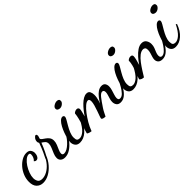

<svg xmlns="http://www.w3.org/2000/svg" viewBox="139 -1367 2273 2273"><g transform="rotate(-45 1275.5 -230.5)"><path d="M109 56Q60 56 27.5 24Q-5 -8 -5 -73Q-5 -123 14 -170.5Q33 -218 65 -255.5Q97 -293 136.5 -315.5Q176 -338 215 -338Q256 -338 272 -315Q288 -292 288 -265Q288 -237 274.5 -213.5Q261 -190 238 -190Q221 -190 209 -206Q222 -214 233 -236.5Q244 -259 244 -284Q244 -294 239.5 -300Q235 -306 223 -306Q197 -306 168.5 -282.5Q140 -259 116 -222Q92 -185 77 -143.5Q62 -102 62 -67Q62 -37 76.5 -11.5Q91 14 134 14Q173 14 214 -8Q255 -30 290 -70.5Q325 -111 347 -166L362 -154Q339 -93 298 -45.5Q257 2 208 29Q159 56 109 56Z M503 26Q468 26 447.5 7.5Q427 -11 427 -41Q427 -71 441 -103.5Q455 -136 468.5 -168Q482 -200 482 -225Q482 -254 465 -269.5Q448 -285 428 -297Q406 -240 380 -187.5Q354 -135 338 -107L327 -128Q341 -154 363.5 -203.5Q386 -253 408 -315Q398 -325 398 -340Q398 -369 414.5 -389Q431 -409 441 -409Q453 -409 455.5 -398.5Q458 -388 458 -383Q458 -378 453 -364Q448 -350 447 -346Q448 -333 463.5 -321.5Q479 -310 499.5 -296Q520 -282 535.5 -261Q551 -240 551 -208Q551 -179 538.5 -148Q526 -117 513.5 -90Q501 -63 501 -42Q501 -26 509.5 -20.5Q518 -15 529 -15Q553 -15 578.5 -29.5Q604 -44 628.5 -67Q653 -90 672 -115.5Q691 -141 700 -163L717 -150Q698 -108 664 -67Q630 -26 588.5 0Q547 26 503 26Z M754 27Q713 27 693 2Q673 -23 673 -58Q673 -81 681.5 -116Q690 -151 704 -189.5Q718 -228 736.5 -262Q755 -296 776.5 -317.5Q798 -339 819 -339Q829 -339 836 -333Q843 -327 843 -315Q843 -303 827.5 -276Q812 -249 791.5 -214.5Q771 -180 755.5 -142Q740 -104 740 -70Q740 -35 751.5 -23.5Q763 -12 787 -12Q821 -12 860 -46Q899 -80 942 -165L953 -153Q922 -67 868 -20Q814 27 754 27ZM873 -428Q856 -428 842.5 -436.5Q829 -445 829 -463Q829 -485 854 -501Q879 -517 904 -517Q920 -517 930.5 -510Q941 -503 941 -484Q941 -465 919.5 -446.5Q898 -428 873 -428Z M1431 31Q1395 31 1378 9Q1361 -13 1361 -44Q1361 -68 1368.5 -92.5Q1376 -117 1383 -140.5Q1390 -164 1390 -182Q1390 -201 1382 -208.5Q1374 -216 1363 -216Q1339 -216 1309 -178.5Q1279 -141 1233 -71Q1217 -47 1205 -22Q1193 3 1183 22Q1174 22 1161.5 20Q1149 18 1139 13Q1129 8 1129 0Q1129 -7 1138.5 -33.5Q1148 -60 1160.5 -95Q1173 -130 1183 -165.5Q1193 -201 1193 -226Q1193 -242 1187.5 -252Q1182 -262 1169 -262Q1147 -262 1116.5 -236Q1086 -210 1053.5 -167.5Q1021 -125 991.5 -74.5Q962 -24 944 27Q935 27 921 23.5Q907 20 896.5 14.5Q886 9 886 4Q886 0 895.5 -29Q905 -58 917 -99.5Q929 -141 940 -184Q951 -227 953 -259Q958 -268 973 -275.5Q988 -283 1002 -283Q1016 -283 1024 -275Q1032 -267 1032 -254Q1032 -242 1025.5 -215Q1019 -188 1010 -154Q1030 -185 1055 -216.5Q1080 -248 1107 -274Q1134 -300 1161.5 -316Q1189 -332 1215 -332Q1248 -332 1260 -308Q1272 -284 1272 -253Q1272 -232 1268 -209.5Q1264 -187 1258 -167.5Q1252 -148 1246 -133Q1266 -167 1290.5 -198.5Q1315 -230 1344 -250Q1373 -270 1405 -270Q1439 -270 1452.5 -249.5Q1466 -229 1466 -202Q1466 -176 1457 -146Q1448 -116 1439 -88Q1430 -60 1430 -40Q1430 -28 1436 -18Q1442 -8 1458 -8Q1486 -8 1510.5 -33.5Q1535 -59 1556.5 -95.5Q1578 -132 1593 -166L1606 -149Q1590 -108 1565 -66Q1540 -24 1506.5 3.5Q1473 31 1431 31Z M1647 27Q1606 27 1586 2Q1566 -23 1566 -58Q1566 -81 1574.5 -116Q1583 -151 1597 -189.5Q1611 -228 1629.5 -262Q1648 -296 1669.5 -317.5Q1691 -339 1712 -339Q1722 -339 1729 -333Q1736 -327 1736 -315Q1736 -303 1720.5 -276Q1705 -249 1684.5 -214.5Q1664 -180 1648.5 -142Q1633 -104 1633 -70Q1633 -35 1644.5 -23.5Q1656 -12 1680 -12Q1714 -12 1753 -46Q1792 -80 1835 -165L1846 -153Q1815 -67 1761 -20Q1707 27 1647 27ZM1766 -428Q1749 -428 1735.5 -436.5Q1722 -445 1722 -463Q1722 -485 1747 -501Q1772 -517 1797 -517Q1813 -517 1823.5 -510Q1834 -503 1834 -484Q1834 -465 1812.5 -446.5Q1791 -428 1766 -428Z M2142 20Q2105 20 2086.5 1.5Q2068 -17 2068 -46Q2068 -66 2075.5 -89Q2083 -112 2090 -136Q2097 -160 2097 -182Q2097 -208 2086 -218Q2075 -228 2059 -228Q2028 -228 1996 -203Q1964 -178 1934.5 -139Q1905 -100 1879 -59Q1853 -18 1833 15Q1816 15 1800.5 9Q1785 3 1776 -9Q1776 -14 1786.5 -40Q1797 -66 1811 -103Q1825 -140 1835.5 -180Q1846 -220 1846 -252Q1852 -260 1865.5 -267Q1879 -274 1894 -274Q1924 -274 1924 -247Q1924 -232 1916.5 -199.5Q1909 -167 1897 -129Q1923 -168 1956 -205.5Q1989 -243 2025.5 -267.5Q2062 -292 2098 -292Q2139 -292 2157.5 -263.5Q2176 -235 2176 -201Q2176 -170 2166 -144Q2156 -118 2145.5 -94Q2135 -70 2135 -46Q2135 -26 2143.5 -18.5Q2152 -11 2163 -11Q2188 -11 2213.5 -34Q2239 -57 2262.5 -93Q2286 -129 2304 -166L2317 -152Q2296 -103 2269.5 -64.5Q2243 -26 2211.5 -3Q2180 20 2142 20Z M2357 27Q2316 27 2296 2Q2276 -23 2276 -58Q2276 -81 2284.5 -116Q2293 -151 2307 -189.5Q2321 -228 2339.5 -262Q2358 -296 2379.5 -317.5Q2401 -339 2422 -339Q2432 -339 2439 -333Q2446 -327 2446 -315Q2446 -303 2430.5 -276Q2415 -249 2394.5 -214.5Q2374 -180 2358.5 -142Q2343 -104 2343 -70Q2343 -35 2354.5 -23.5Q2366 -12 2390 -12Q2424 -12 2463 -46Q2502 -80 2545 -165L2556 -153Q2525 -67 2471 -20Q2417 27 2357 27ZM2476 -428Q2459 -428 2445.5 -436.5Q2432 -445 2432 -463Q2432 -485 2457 -501Q2482 -517 2507 -517Q2523 -517 2533.5 -510Q2544 -503 2544 -484Q2544 -465 2522.5 -446.5Q2501 -428 2476 -428Z"/></g></svg>

Font: Dancing Script Medium
Style: Regular
Weight: 500
Designer: Pablo Impallari
Foundry: Pablo Impallari
Version: Version 2.000